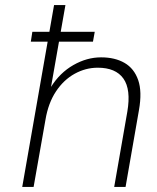

<svg xmlns="http://www.w3.org/2000/svg" viewBox="-20 -740 622 760"><path d="M102 -575 108 -614H355L348 -575ZM68 0 194 -720H239L182 -396Q217 -452 270.5 -482.5Q324 -513 380 -513Q435 -513 473 -491Q511 -469 527 -423Q543 -377 530 -304L477 0H432L484 -298Q499 -386 468.5 -429Q438 -472 367 -472Q319 -472 275.5 -448Q232 -424 201.5 -378Q171 -332 160 -266L113 0Z"/></svg>

Font: DM Sans 18pt ExtraLight
Style: Italic
Weight: 250
Italic angle: -10°
Designer: Colophon Foundry, Jonny Pinhorn
Foundry: Colophon Foundry
Version: Version 4.004;gftools[0.9.30]